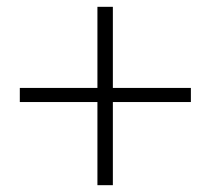

<svg xmlns="http://www.w3.org/2000/svg" viewBox="-20 -640 620 566"><path d="M267.2 -94.1V-619.9H312.7V-94.1ZM542.7 -339.2H38.4V-380.8H542.7Z"/></svg>

Font: Noto Serif KR
Style: Regular
Weight: 200
Designer: Ryoko NISHIZUKA 西塚涼子 (kana & ideographs); Frank Grießhammer (Latin, Greek & Cyrillic); Wenlong ZHANG 张文龙 (bopomofo); San
Foundry: Adobe
Version: Version 2.001;hotconv 1.1.0;makeotfexe 2.6.0